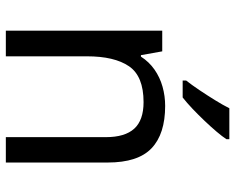

<svg xmlns="http://www.w3.org/2000/svg" viewBox="-94 -712 806 658"><g transform="rotate(90 309.0 -383.0)"><path d="M343 -546Q439 -546 488 -499.5Q537 -453 537 -349V0H450V-343Q450 -408 421 -440Q392 -472 330 -472Q241 -472 207 -422Q173 -372 173 -278V0H85V-536H156L169 -463H174Q192 -491 218.5 -509.5Q245 -528 277 -537Q309 -546 343 -546ZM457 -756Q448 -742 431 -722Q414 -702 393.5 -680.5Q373 -659 352.5 -639.5Q332 -620 314 -606H256V-618Q271 -637 288.5 -663Q306 -689 323 -716.5Q340 -744 351 -766H457Z"/></g></svg>

Font: Noto Sans Gujarati
Style: Regular
Weight: 400
Designer: Jelle Bosma - Monotype Design Team, Universal Thirst
Foundry: Monotype Imaging Inc.
Version: Version 2.102